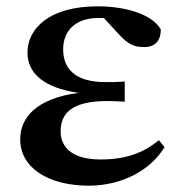

<svg xmlns="http://www.w3.org/2000/svg" viewBox="-20 -572 574 608"><path d="M261 16C369 16 458 -35 501 -106L483 -128C433 -87 378 -67 298 -67C211 -67 172 -104 172 -156C172 -212 206 -252 319 -252C331 -252 344 -252 375 -250V-314C350 -312 334 -312 314 -312C217 -312 180 -355 180 -416C180 -477 222 -515 291 -515H309L354 -466C389 -427 409 -423 438 -423C471 -423 490 -444 489 -479C462 -527 377 -552 289 -552C138 -552 67 -483 67 -405C67 -343 115 -294 229 -278C93 -260 44 -198 44 -131C44 -38 137 16 261 16Z"/></svg>

Font: Noto Serif CJK HK
Style: Bold
Weight: 700
Designer: Ryoko NISHIZUKA 西塚涼子 (kana & ideographs); Frank Grießhammer (Latin, Greek & Cyrillic); Wenlong ZHANG 张文龙 (bopomofo); San
Foundry: Adobe
Version: Version 2.001;hotconv 1.1.0;makeotfexe 2.6.0